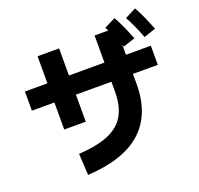

<svg xmlns="http://www.w3.org/2000/svg" viewBox="-153 -1022 1305 1257"><g transform="rotate(-20 500.0 -393.5)"><path d="M49.7 -455.2V-588.5H927V-455.2ZM356.5 -266.8H206.5V-777.3H356.5ZM251.8 66 243.2 -84Q373.8 -91.5 453.1 -125.7Q532.3 -159.8 568 -224Q603.7 -288.2 603.7 -384.8V-777.3H753.7V-384.8Q753.7 -175 629.4 -61.7Q505.2 51.7 251.8 66ZM760 -643.8Q740.2 -693.8 722.8 -730.8Q705.3 -767.8 686.8 -800.7L765.3 -839.3Q788 -798.8 807.2 -755.9Q826.3 -713 842.8 -671.3ZM908 -655.7Q888.8 -706.7 871.3 -744.3Q853.8 -781.8 836.2 -814L913 -853.5Q936.7 -812 955.4 -768.9Q974.2 -725.8 990.8 -684Z"/></g></svg>

Font: Murecho Thin
Style: Regular
Weight: 100
Designer: Neil Summerour
Foundry: Positype
Version: Version 1.010